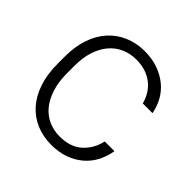

<svg xmlns="http://www.w3.org/2000/svg" viewBox="-183 -868 1035 1035"><g transform="rotate(45 335.0 -350.0)"><path d="M350 7Q287 7 235 -15Q183 -37 145 -79.5Q107 -122 86 -184.5Q65 -247 65 -328V-382Q65 -459 86 -519.5Q107 -580 145 -621.5Q183 -663 235.5 -685Q288 -707 350 -707Q407 -707 452.5 -690.5Q498 -674 532 -646Q566 -618 586.5 -580.5Q607 -543 615 -500H541Q533 -530 517.5 -556Q502 -582 478 -601.5Q454 -621 422 -632Q390 -643 350 -643Q304 -643 265 -626Q226 -609 197.5 -576Q169 -543 153 -494.5Q137 -446 137 -382V-328Q137 -261 153.5 -210Q170 -159 198.5 -125Q227 -91 266 -74Q305 -57 350 -57Q431 -57 478.5 -100Q526 -143 541 -210H615Q607 -163 586.5 -123.5Q566 -84 532 -55Q498 -26 452.5 -9.5Q407 7 350 7Z"/></g></svg>

Font: PT Root UI
Style: Regular
Weight: 400
Designer: Vitaly Kuzmin
Foundry: ParaType Ltd.
Version: Version 2.001G